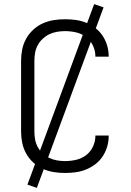

<svg xmlns="http://www.w3.org/2000/svg" viewBox="-20 -837 640 938"><path d="M297 8Q269 8 241.5 3.5Q214 -1 188.5 -12.5Q163 -24 142 -43.5Q121 -63 107.5 -87.5Q94 -112 88.5 -139.5Q83 -167 83 -195V-540Q83 -568 88.5 -595.5Q94 -623 107.5 -647.5Q121 -672 142 -691.5Q163 -711 188.5 -722.5Q214 -734 241.5 -738.5Q269 -743 297 -743Q324 -743 350 -739.5Q376 -736 400.5 -726Q425 -716 446 -700Q467 -684 481.5 -662Q496 -640 503.5 -614.5Q511 -589 511 -563Q511 -562 511 -561.5Q511 -561 511 -560H446Q446 -560 446 -560.5Q446 -561 446 -562Q446 -589 434 -614.5Q422 -640 400 -656.5Q378 -673 351 -679Q324 -685 297 -685Q278 -685 258 -681.5Q238 -678 220.5 -669.5Q203 -661 188.5 -647.5Q174 -634 164.5 -616.5Q155 -599 151.5 -579.5Q148 -560 148 -540V-195Q148 -175 151.5 -155.5Q155 -136 164.5 -118.5Q174 -101 188.5 -87.5Q203 -74 220.5 -65.5Q238 -57 258 -53.5Q278 -50 297 -50Q324 -50 351 -56Q378 -62 400 -78.5Q422 -95 434 -120.5Q446 -146 446 -173Q446 -174 446 -174.5Q446 -175 446 -175H511Q511 -174 511 -173.5Q511 -173 511 -172Q511 -146 503.5 -120.5Q496 -95 481.5 -73Q467 -51 446 -35Q425 -19 400.5 -9Q376 1 350 4.5Q324 8 297 8ZM160 81 114 65 440 -817 486 -801Z"/></svg>

Font: Iosevka Curly Light Extended
Style: Regular
Weight: 300
Width: 7
Monospace: yes
Designer: Belleve Invis
Foundry: Belleve Invis
Version: Version 11.1.0; ttfautohint (v1.8.3)